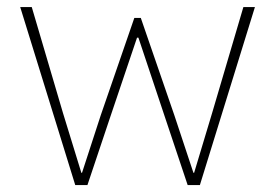

<svg xmlns="http://www.w3.org/2000/svg" viewBox="-20 -532 791 552"><path d="M196.3 0 38.1 -511.7H71.3L161.1 -207L213.9 -35.2H215.8L269.5 -200.2L366.2 -480.5H384.8L481.4 -200.2L536.1 -35.2H538.1L589.8 -207L679.7 -511.7H712.9L554.7 0H519.5L456.1 -189.5L377.9 -423.8H374L294.9 -189.5L231.4 0Z"/></svg>

Font: Reddit Sans ExtraLight
Style: Regular
Weight: 250
Designer: Stephen Hutchings
Foundry: Reddit
Version: Version 1.014